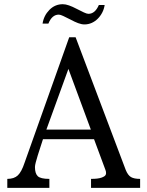

<svg xmlns="http://www.w3.org/2000/svg" viewBox="-20 -916 719 936"><path d="M317.4 -734.4H348.6L592.8 -87.9Q603.5 -61.5 618.7 -52.7Q633.8 -43.9 663.1 -43.9V0H423.8V-43.9Q428.7 -43.9 440.9 -44.4Q453.1 -44.9 465.3 -47.4Q477.5 -49.8 487.3 -55.7Q497.1 -61.5 497.1 -72.3Q497.1 -77.1 496.1 -81.1Q495.1 -85 493.2 -89.8L438.5 -237.3H189.5Q183.6 -218.8 176.8 -198.2Q169.9 -177.7 164.1 -158.7Q158.2 -139.6 154.3 -124.5Q150.4 -109.4 150.4 -101.6Q150.4 -70.3 164.1 -57.1Q177.7 -43.9 220.7 -43.9V0H15.6V-43.9Q48.8 -43.9 66.9 -61Q85 -78.1 99.6 -122.1ZM313.5 -580.1 206.1 -284.2H422.9ZM187.5 -800.8Q193.4 -839.8 220.7 -867.7Q248 -895.5 286.1 -895.5Q299.8 -895.5 316.4 -889.6Q333 -883.8 353.5 -873Q374 -862.3 388.7 -855.5Q403.3 -848.6 411.1 -848.6Q443.4 -848.6 461.9 -891.6H490.2Q487.3 -872.1 478.5 -855Q469.7 -837.9 456.5 -824.7Q443.4 -811.5 426.8 -804.2Q410.2 -796.9 391.6 -796.9Q377.9 -796.9 360.8 -803.2Q343.8 -809.6 324.2 -820.3Q302.7 -831.1 288.6 -837.9Q274.4 -844.7 266.6 -844.7Q233.4 -844.7 215.8 -800.8Z"/></svg>

Font: Uchen
Style: Regular
Weight: 400
Designer: Christopher J. Fynn
Foundry: Christopher J. Fynn for DDC
Version: Version 1.000 preliminary